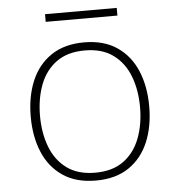

<svg xmlns="http://www.w3.org/2000/svg" viewBox="-56 -867 854 926"><g transform="rotate(-5 371.0 -404.5)"><path d="M371.6 -663.6Q467.3 -663.6 531 -620.1Q594.7 -576.7 626.5 -501.2Q658.2 -425.8 658.2 -328.6Q658.2 -231.9 626.5 -156.5Q594.7 -81.1 531 -37.8Q467.3 5.4 371.6 5.4Q275.9 5.4 211.9 -37.8Q147.9 -81.1 116.2 -156.5Q84.5 -231.9 84.5 -328.6Q84.5 -425.8 116.2 -501.2Q147.9 -576.7 211.9 -620.1Q275.9 -663.6 371.6 -663.6ZM371.6 -624.5Q287.6 -624.5 233.9 -585.2Q180.2 -545.9 154.8 -478.8Q129.4 -411.6 129.4 -328.6Q129.4 -245.6 155 -178.5Q180.7 -111.3 234.1 -72Q287.6 -32.7 371.6 -32.7Q455.6 -32.7 509 -72Q562.5 -111.3 588.1 -178.5Q613.8 -245.6 613.8 -328.6Q613.8 -412.1 588.1 -479Q562.5 -545.9 509 -585.2Q455.6 -624.5 371.6 -624.5ZM543.5 -815.4V-778.3H196.3V-815.4Z"/></g></svg>

Font: Estedad-FD ExtraLight
Style: Regular
Weight: 200
Designer: Amin Abedi
Version: Version 7.3